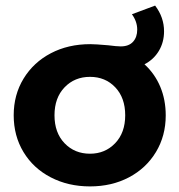

<svg xmlns="http://www.w3.org/2000/svg" viewBox="-20 -660 642 687"><path d="M573 -247Q573 -174 538 -116Q503 -58 441.5 -25.5Q380 7 302 7Q224 7 161.5 -25.5Q99 -58 64 -116Q29 -174 29 -247.5Q29 -321 64.5 -379Q100 -437 162 -469.5Q224 -502 303 -502Q321 -502 367 -498Q398 -494 412 -494Q441 -494 456 -510.5Q471 -527 471 -554Q471 -583 452 -609L535 -640Q567 -598 567 -548Q567 -509 548.5 -478Q530 -447 497 -430Q534 -396 553.5 -349.5Q573 -303 573 -247ZM302 -110Q356 -110 392 -147.5Q428 -185 428 -247.5Q428 -310 392.5 -347.5Q357 -385 302 -385Q247 -385 211 -347.5Q175 -310 175 -247.5Q175 -185 211 -147.5Q247 -110 302 -110Z"/></svg>

Font: Montserrat Ace
Style: Bold
Weight: 700
Designer: Julieta Ulanovsky
Foundry: Julieta Ulanovsky
Version: Version 1